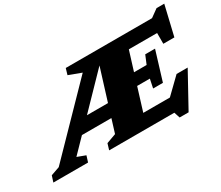

<svg xmlns="http://www.w3.org/2000/svg" viewBox="-224 -1082 1680 1459"><g transform="rotate(-30 616.0 -352.0)"><path d="M160 -81 232.5 -54 215.5 0H-89L-71.5 -54L5 -81L522 -612L412 -653L428 -707H1185L1253 -756H1320.5L1259 -495.5H1162V-590H914L861 -419.5H971.5L1003 -495H1089L1011 -240H925L941 -317.5H829.5L767.5 -117H1001L1134.5 -246.5H1232L1068 51.5H989.5L972.5 0H400.5L417 -54L501 -84.5L538 -204H279.5ZM388 -315.5H572.5L659.5 -595.5Z"/></g></svg>

Font: Newsreader Caption ExtraBold
Style: Italic
Weight: 800
Italic angle: -17°
Designer: Hugues Gentile
Foundry: Production Type
Version: Version 1.001